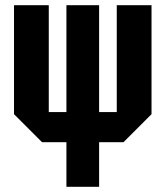

<svg xmlns="http://www.w3.org/2000/svg" viewBox="-20 -720 638 740"><path d="M142 -172 34 -280V-700H168V-288H236V-700H362V-288H430V-700H564V-280L456 -172H362V0H236V-172Z"/></svg>

Font: Tektur Condensed SemiBold
Style: Regular
Weight: 600
Width: 3
Designer: Adam Jagosz
Foundry: Adam Jagosz
Version: Version 1.005;gftools[0.9.30]